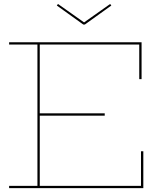

<svg xmlns="http://www.w3.org/2000/svg" viewBox="-20 -970 818 990"><path d="M417.5 -843.5H409.5L273 -941.5L279 -949.5L413.5 -854.5L548 -949.5L554 -941.5ZM520 -385.5V-373.5H179V-385.5ZM707 -190H719V0H27V-11.5H173V-740.5H27V-752H710V-562H698V-740.5H185V-11.5H707Z"/></svg>

Font: Hepta Slab ExtraLight Thin
Style: Regular
Weight: 250
Version: Version 1.102